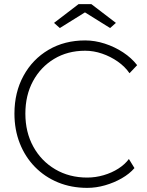

<svg xmlns="http://www.w3.org/2000/svg" viewBox="-20 -901 714 931"><path d="M403 10Q326 10 261.5 -16.5Q197 -43 149.5 -91.5Q102 -140 76 -206Q50 -272 50 -350Q50 -453 94 -533.5Q138 -614 215.5 -659.5Q293 -705 393 -705Q440 -705 488 -689.5Q536 -674 577 -647Q618 -620 645 -585L608 -546Q586 -578 551 -602.5Q516 -627 475 -641Q434 -655 393 -655Q308 -655 242.5 -615.5Q177 -576 140 -507.5Q103 -439 103 -350Q103 -260 141.5 -190Q180 -120 248 -80Q316 -40 403 -40Q443 -40 482.5 -51.5Q522 -63 554 -83.5Q586 -104 605 -130L632 -86Q608 -58 570.5 -36.5Q533 -15 489.5 -2.5Q446 10 403 10ZM270 -765 242 -790 361 -881H423L542 -790L514 -765L392 -841Z"/></svg>

Font: Lexend ExtraLight
Style: Regular
Weight: 200
Designer: Bonnie Shaver-Troup, Thomas Jockin
Foundry: Lexend
Version: Version 1.007; ttfautohint (v1.8.3)